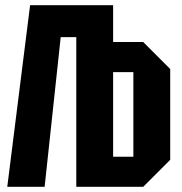

<svg xmlns="http://www.w3.org/2000/svg" viewBox="-20 -720 702 740"><path d="M416 -700V-558H532L636 -454V-104L532 0H274V-577H214L152 0H8L96 -700ZM494 -442H416V-116H494Z"/></svg>

Font: Tektur Condensed SemiBold
Style: Regular
Weight: 600
Width: 3
Designer: Adam Jagosz
Foundry: Adam Jagosz
Version: Version 1.005;gftools[0.9.30]